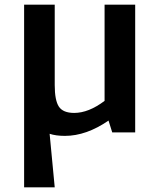

<svg xmlns="http://www.w3.org/2000/svg" viewBox="-20 -571 689 828"><path d="M563 -551V0H464L448 -51Q352 15 260 15Q221 15 194 6L216 237H84V-551H216V-204Q216 -138 234 -111Q252 -84 300 -84Q362 -84 431 -136V-551Z"/></svg>

Font: MartelSansBold
Style: Bold
Weight: 700
Designer: Dan Reynolds and Mathieu Réguer
Foundry: Dan Reynolds and Mathieu Réguer
Version: Version 1.002; ttfautohint (v1.1) -l 5 -r 5 -G 72 -x 0 -D la